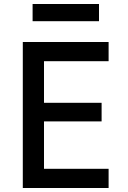

<svg xmlns="http://www.w3.org/2000/svg" viewBox="-20 -940 640 960"><path d="M94 0V-730H523V-634H200V-426H488V-333H200V-96H523V0ZM143 -834V-920H475V-834Z"/></svg>

Font: JetBrains Mono NL SemiBold
Style: Regular
Weight: 600
Designer: Philipp Nurullin, Konstantin Bulenkov
Foundry: JetBrains
Version: Version 2.304; ttfautohint (v1.8.4.7-5d5b)